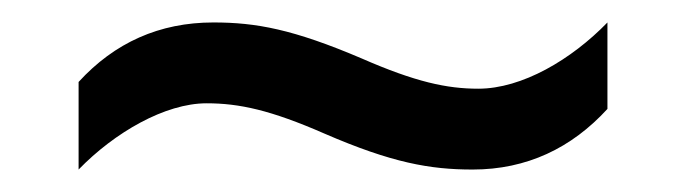

<svg xmlns="http://www.w3.org/2000/svg" viewBox="-20 -438 612 171"><path d="M269 -319C329 -293 363 -287 401 -287C449 -287 489 -306 521 -341V-418C489 -385 445 -359 406 -359C378 -359 350 -365 302 -386C241 -412 208 -418 170 -418C122 -418 82 -400 50 -365V-287C82 -320 127 -346 164 -346C193 -346 221 -340 269 -319Z"/></svg>

Font: Noto Sans Hebrew Droid Medium
Style: Regular
Weight: 500
Designer: Monotype Design Team
Foundry: Monotype Imaging Inc.
Version: Version 1.100